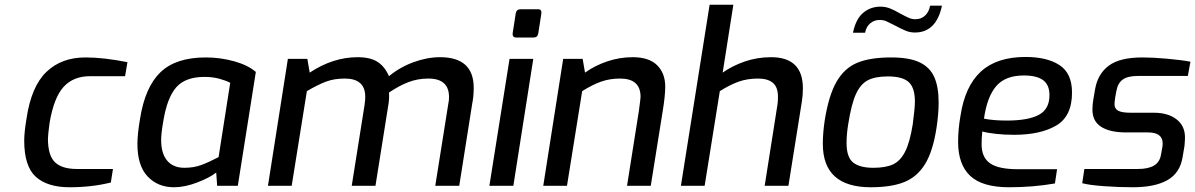

<svg xmlns="http://www.w3.org/2000/svg" viewBox="-20 -783 5036 809"><path d="M82 -191Q82 -225 92 -285Q112 -419 175.5 -480Q239 -541 340 -541Q417 -541 517 -521L507 -462H360Q289 -462 248 -417Q207 -372 189 -266Q182 -214 182 -199Q182 -128 211.5 -99.5Q241 -71 304 -71H456L447 -14Q367 6 273 6Q180 6 131 -38Q82 -82 82 -191Z M559 -176Q559 -218 570 -282Q591 -416 656 -478.5Q721 -541 847 -541Q908 -541 966 -525Q1024 -509 1058 -480L982 0H895L891 -56Q865 -35 812 -14.5Q759 6 713 6Q645 6 602 -39.5Q559 -85 559 -176ZM901 -121 950 -434Q934 -443 905 -451Q876 -459 842 -459Q761 -459 722.5 -415Q684 -371 668 -272Q659 -221 659 -193Q659 -136 684.5 -106Q710 -76 757 -76Q796 -76 827.5 -87.5Q859 -99 901 -121Z M1193 -535H1275L1285 -477Q1383 -542 1487 -542Q1540 -542 1570.5 -522.5Q1601 -503 1619 -462Q1665 -500 1722.5 -521Q1780 -542 1834 -542Q1976 -542 1976 -413Q1976 -377 1970 -348L1915 0H1814L1869 -346Q1872 -358 1872 -374Q1872 -452 1785 -452Q1740 -452 1701 -437Q1662 -422 1619 -393Q1621 -367 1616 -339L1562 0H1462L1516 -340Q1519 -361 1519 -375Q1519 -452 1433 -452Q1388 -452 1353.5 -439Q1319 -426 1273 -399L1209 0H1109Z M2140 -642 2153 -726Q2156 -744 2173 -744H2248Q2263 -744 2261 -726L2248 -642Q2245 -625 2229 -625H2154Q2146 -625 2142.5 -630Q2139 -635 2140 -642ZM2127 -535H2227L2143 0H2042Z M2353 -535H2435L2445 -477Q2487 -507 2539 -524.5Q2591 -542 2646 -542Q2715 -542 2749 -508Q2783 -474 2783 -418Q2783 -381 2773 -319L2722 0H2622L2672 -316Q2679 -368 2679 -375Q2679 -452 2593 -452Q2549 -452 2512.5 -439Q2476 -426 2433 -399L2369 0H2269Z M2970 -763H3070L3025 -477Q3066 -506 3118.5 -524Q3171 -542 3229 -542Q3363 -542 3363 -411Q3363 -382 3359 -357L3302 0H3202L3256 -343Q3258 -354 3258 -375Q3258 -416 3236.5 -434Q3215 -452 3174 -452Q3129 -452 3092.5 -439Q3056 -426 3013 -399L2949 0H2849Z M3447 -177Q3447 -223 3455 -276Q3472 -382 3505 -439Q3538 -496 3592 -518.5Q3646 -541 3735 -541Q3811 -541 3854.5 -520.5Q3898 -500 3916.5 -458.5Q3935 -417 3935 -351Q3935 -303 3926 -244Q3911 -146 3878 -92Q3845 -38 3790.5 -16Q3736 6 3649 6Q3447 6 3447 -177ZM3826 -260Q3835 -328 3835 -355Q3835 -413 3809 -437Q3783 -461 3721 -461Q3667 -461 3636 -444.5Q3605 -428 3586 -385.5Q3567 -343 3554 -260Q3547 -217 3547 -181Q3547 -120 3575 -98Q3603 -76 3660 -76Q3712 -76 3743 -90.5Q3774 -105 3794 -144.5Q3814 -184 3826 -260ZM3690 -755Q3711 -755 3730 -747.5Q3749 -740 3773 -726Q3797 -713 3810 -707.5Q3823 -702 3837 -702Q3861 -702 3877.5 -717Q3894 -732 3899 -759H3949Q3925 -646 3835 -646Q3815 -646 3797.5 -653Q3780 -660 3752 -675Q3729 -687 3715.5 -693Q3702 -699 3687 -699Q3664 -699 3647 -685Q3630 -671 3625 -645H3574Q3586 -703 3617 -729Q3648 -755 3690 -755Z M4017 -185Q4017 -238 4027 -295Q4046 -420 4113 -481.5Q4180 -543 4301 -543Q4392 -543 4444.5 -508.5Q4497 -474 4497 -393Q4497 -293 4430.5 -254Q4364 -215 4253 -215Q4212 -215 4176 -219Q4140 -223 4119 -229Q4116 -202 4116 -175Q4116 -120 4151.5 -95Q4187 -70 4269 -70H4434L4425 -10Q4333 6 4232 6Q4119 6 4068 -42Q4017 -90 4017 -185ZM4402 -382Q4402 -425 4375.5 -445Q4349 -465 4294 -465Q4216 -465 4177.5 -420Q4139 -375 4126 -283Q4166 -275 4222 -275Q4312 -275 4357 -299Q4402 -323 4402 -382Z M4540 -11 4549 -71H4775Q4818 -71 4842.5 -85.5Q4867 -100 4872 -132L4878 -165Q4879 -171 4879 -178Q4879 -225 4818 -225H4725Q4657 -225 4620 -248.5Q4583 -272 4583 -321Q4583 -344 4587 -365L4594 -406Q4605 -471 4651.5 -506Q4698 -541 4794 -541Q4838 -541 4898.5 -535.5Q4959 -530 4996 -523L4985 -463H4775Q4732 -463 4711 -448Q4690 -433 4684 -400L4679 -373Q4676 -352 4676 -344Q4676 -325 4691.5 -316.5Q4707 -308 4744 -308H4842Q4901 -308 4937 -280.5Q4973 -253 4973 -204Q4973 -193 4971 -169L4963 -121Q4952 -54 4899 -24Q4846 6 4753 6Q4695 6 4632.5 1.5Q4570 -3 4540 -11Z"/></svg>

Font: Exo Medium
Style: Italic
Weight: 500
Italic angle: -9°
Designer: Natanael Gama
Foundry: Natanael Gama
Version: Version 1.500; ttfautohint (v1.6)